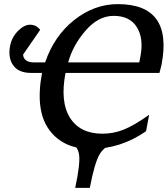

<svg xmlns="http://www.w3.org/2000/svg" viewBox="-20 -707 816 932"><path d="M290 -48H575L550 -20Q488 0 463.5 42Q439 84 416 205H345Q371 84 363.5 41.5Q356 -1 316 -20ZM689 -70Q565 16 421 16Q286 16 218 -78Q150 -172 184 -353H131Q70 -353 44 -390Q18 -427 29 -484Q37 -526 67 -556.5Q97 -587 126 -587Q156 -587 175 -562L92 -442Q95 -404 147 -404H199Q243 -533 340.5 -610Q438 -687 552 -687Q821 -687 764 -392L754 -353H298Q271 -212 320 -135Q369 -58 477 -58Q531 -58 581 -78Q631 -98 704 -150ZM311 -404H656L662 -435Q678 -521 644 -575.5Q610 -630 532 -630Q457 -630 395 -558Q333 -486 311 -404Z"/></svg>

Font: Veleka
Style: Italic
Weight: 400
Italic angle: -12°
Designer: Stefan Peev, Context Ltd, 2016; SIL International, 1997-2014.
Foundry: Stefan Peev, Context Ltd, 2016
Version: Version 1.000